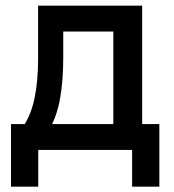

<svg xmlns="http://www.w3.org/2000/svg" viewBox="-20 -538 626 689"><path d="M155.3 -70.8 62.5 -83Q91.3 -125 104 -185.8Q116.7 -246.6 116.7 -329.1V-517.6H207V-332.5Q207 -248 195.3 -183.1Q183.6 -118.2 155.3 -70.8ZM19.5 131.8V-63.5H117.2V131.8ZM454.1 131.8V-63.5H551.8V131.8ZM386.7 0V-517.6H490.2V0ZM166.5 -424.8V-517.6H449.7V-424.8ZM551.8 -92.8V0H19.5V-92.8Z"/></svg>

Font: Cascadia Mono
Style: Regular
Weight: 400
Monospace: yes
Designer: Aaron Bell
Foundry: Saja Typeworks
Version: Version 2404.023